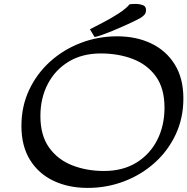

<svg xmlns="http://www.w3.org/2000/svg" viewBox="-20 -920 935 958"><path d="M417.5 17.6Q321.8 17.6 247.1 -17.8Q172.4 -53.2 129.6 -122.3Q86.9 -191.4 86.9 -291.5Q86.9 -389.2 125.2 -470.9Q163.6 -552.7 230.2 -612.8Q296.9 -672.9 383.1 -705.8Q469.2 -738.8 564.5 -738.8Q660.6 -738.8 735.1 -702.9Q809.6 -667 852.3 -597.9Q895 -528.8 895 -428.7Q895 -331.1 856.7 -249.3Q818.4 -167.5 751.7 -107.7Q685.1 -47.9 598.9 -15.1Q512.7 17.6 417.5 17.6ZM499 -66.9Q592.8 -66.9 660.4 -108.4Q728 -149.9 764.4 -221.4Q800.8 -293 800.8 -382.3Q800.8 -479 757.8 -538.6Q714.8 -598.1 642.8 -625.7Q570.8 -653.3 482.9 -653.3Q390.1 -653.3 322.5 -612.3Q254.9 -571.3 218.3 -500.7Q181.6 -430.2 181.6 -340.8Q181.6 -245.1 224.4 -184.6Q267.1 -124 339.4 -95.5Q411.6 -66.9 499 -66.9ZM451.7 -735.4 428.7 -773.9Q456.1 -788.1 495.6 -808.6Q535.2 -829.1 571.8 -852.8Q608.4 -876.5 627 -898.9Q635.3 -899.9 643.8 -900.1Q652.3 -900.4 660.6 -900.4Q674.8 -900.4 691.7 -894.8Q708.5 -889.2 708.5 -871.1Q708.5 -855 700.7 -846.4Q692.9 -837.9 680.2 -830.1Q670.4 -824.2 647.5 -813.2Q624.5 -802.2 595.2 -789.1Q565.9 -775.9 536.4 -763.9Q506.8 -752 484.1 -744.1Q461.4 -736.3 451.7 -735.4Z"/></svg>

Font: Lumanosimo
Style: Regular
Weight: 400
Designer: The DocRepair Project, Eduardo Rodriguez Tunni
Foundry: Google
Version: Version 1.010